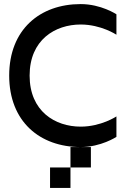

<svg xmlns="http://www.w3.org/2000/svg" viewBox="-20 -720 640 940"><path d="M375 -700C175 -700 25 -575 25 -350C25 -125 175 0 375 0C475 0 550 -50 550 -50V-150C550 -150 475 -100 375 -100C250 -100 125 -175 125 -350C125 -525 250 -600 375 -600C475 -600 550 -550 550 -550V-650C550 -650 475 -700 375 -700ZM225 200H325V100H225ZM325 100H425V0H325Z"/></svg>

Font: LS-VG5000
Style: Regular
Weight: 400
Designer: Justin Bihan, 2021
Foundry: Justin Bihan, 2021
Version: Version 1.000;Glyphs 3.1.2 (3151)